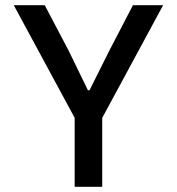

<svg xmlns="http://www.w3.org/2000/svg" viewBox="-20 -718 680 738"><path d="M267 0V-265L33 -698H152L244 -523L318 -371H324L400 -523L491 -698H607L373 -265V0Z"/></svg>

Font: Writer Medium
Style: Regular
Weight: 500
Monospace: yes
Designer: Mike Abbink, Paul van der Laan, Pieter van Rosmalen
Foundry: Bold Monday
Version: Version 2.001 2020